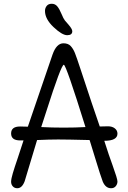

<svg xmlns="http://www.w3.org/2000/svg" viewBox="-20 -990 682 1020"><path d="M510 -318 554 -319Q576 -319 590 -308Q604 -297 604 -280Q604 -242 534 -242Q550 -193 557.5 -170Q565 -147 578 -112Q604 -40 604 -26Q604 -12 595 -1Q586 10 570 10Q541 10 526 -25Q512 -63 491.5 -131Q471 -199 456 -246Q336 -249 289 -249Q242 -249 177 -246Q115 -38 111 -27Q97 10 72 10Q57 10 48 0Q39 -10 39 -24.5Q39 -39 48 -69.5Q57 -100 75.5 -154Q94 -208 105 -244H87Q39 -244 39 -281Q39 -318 87 -318Q110 -318 128 -317Q131 -325 259 -700Q280 -760 317 -760Q342 -760 355.5 -745.5Q369 -731 378 -708.5Q387 -686 408 -622Q474 -421 510 -318ZM199 -315Q255 -312 318.5 -312Q382 -312 434 -315Q331 -646 319 -646Q305 -646 226 -398ZM364 -824Q364 -803 337 -803Q310 -803 264.5 -846Q219 -889 219 -932Q219 -947 228 -958.5Q237 -970 255 -970Q273 -970 284.5 -956Q296 -942 306.5 -916.5Q317 -891 324.5 -881.5Q332 -872 344 -859Q364 -836 364 -824Z"/></svg>

Font: Delius
Style: Regular
Weight: 400
Designer: Natalia Raices
Foundry: Natalia Raices
Version: Version 1.001